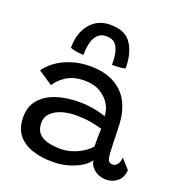

<svg xmlns="http://www.w3.org/2000/svg" viewBox="-140 -887 936 1012"><g transform="rotate(20 328.0 -381.0)"><path d="M265 10.5Q202.5 10.5 151.8 -6.2Q101 -23 71 -60.2Q41 -97.5 41 -159.5Q41 -219 74.5 -258Q108 -297 165.2 -315.8Q222.5 -334.5 293.5 -334.5Q326.5 -334.5 358 -329.8Q389.5 -325 412.5 -318.8Q435.5 -312.5 443.5 -309Q442 -325.5 437.8 -342.8Q433.5 -360 425 -373Q406 -406.5 369.8 -428.2Q333.5 -450 279 -450Q221.5 -450 181.5 -425.2Q141.5 -400.5 121.5 -366.5L40.5 -420Q62.5 -452.5 98.5 -477.5Q134.5 -502.5 181.5 -517Q228.5 -531.5 282.5 -531.5Q366.5 -531.5 421.5 -499.5Q476.5 -467.5 502 -415Q515 -388.5 522.5 -357Q530 -325.5 531.5 -279Q532.5 -230 533.8 -195.5Q535 -161 536.5 -136Q539 -103.5 546.5 -94Q554 -84.5 568 -84.5Q584 -84.5 595 -98.2Q606 -112 607.5 -137L655.5 -84Q652.5 -42 626 -20Q599.5 2 564 2Q536 2 514.8 -8.8Q493.5 -19.5 481 -36.5Q468.5 -53.5 466.5 -71.5Q456.5 -53 427.8 -34Q399 -15 357.2 -2.2Q315.5 10.5 265 10.5ZM283 -68Q315.5 -68 346.5 -78Q377.5 -88 403.8 -104.5Q430 -121 447 -141Q446.5 -172 447 -196.2Q447.5 -220.5 448.5 -241Q434 -246 393 -254.2Q352 -262.5 300.5 -262.5Q256 -262.5 219.8 -250.8Q183.5 -239 162.2 -217Q141 -195 141 -164Q141 -126.5 159.2 -105.8Q177.5 -85 209.5 -76.5Q241.5 -68 283 -68ZM152.5 -587.5Q152.5 -672 195 -722.5Q237.5 -773 307 -773Q379 -773 413 -737Q447 -701 457.5 -634Q459.5 -622.5 460 -610Q460.5 -597.5 460.5 -583.5Q450.5 -580.5 437.2 -579.2Q424 -578 410.8 -577.5Q397.5 -577 386.5 -577Q386.5 -593.5 385.8 -608Q385 -622.5 382.5 -635Q377 -669.5 360.2 -689.2Q343.5 -709 308 -709Q279 -709 261.2 -692Q243.5 -675 235.5 -645Q227.5 -615 227.5 -575Q205 -575 184.5 -579Q164 -583 152.5 -587.5Z"/></g></svg>

Font: Grandstander Thin
Style: Regular
Weight: 400
Version: Version 1.200